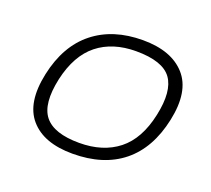

<svg xmlns="http://www.w3.org/2000/svg" viewBox="-92 -600 796 725"><g transform="rotate(20 306.5 -237.0)"><path d="M263 10Q147 10 93 -52.5Q39 -115 65 -237Q91 -359 169.5 -421.5Q248 -484 368 -484Q483 -484 538.5 -421.5Q594 -359 568 -237Q542 -115 464.5 -52.5Q387 10 263 10ZM273 -37Q368 -37 429.5 -85.5Q491 -134 513 -237Q535 -339 500 -387.5Q465 -436 358 -436Q264 -436 203 -387.5Q142 -339 119 -237Q96 -131 133.5 -84Q171 -37 273 -37Z"/></g></svg>

Font: Kanit ExtraLight
Style: Italic
Weight: 275
Italic angle: -12°
Designer: Katatrad Team
Foundry: CadsonDemak
Version: Version 2.000; ttfautohint (v1.8.3)